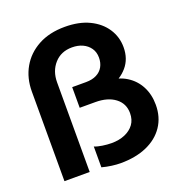

<svg xmlns="http://www.w3.org/2000/svg" viewBox="-134 -853 919 979"><g transform="rotate(-20 325.0 -363.5)"><path d="M355 12Q334 12 307.5 8.5Q281 5 255 -2V-115Q271 -108 297.5 -104Q324 -100 347 -100Q388 -100 419.5 -113.5Q451 -127 469 -151.5Q487 -176 487 -212Q487 -264 447 -294.5Q407 -325 340 -325H255V-437H330Q364 -437 387.5 -449Q411 -461 423 -482.5Q435 -504 435 -532Q435 -562 420 -583.5Q405 -605 380 -616.5Q355 -628 323 -628Q263 -628 227 -587.5Q191 -547 191 -486V0H54V-486Q54 -559 86.5 -616Q119 -673 179.5 -706Q240 -739 324 -739Q401 -739 456 -712.5Q511 -686 541 -640.5Q571 -595 571 -539Q571 -476 534.5 -433.5Q498 -391 440 -374L436 -406Q494 -404 536.5 -377.5Q579 -351 602 -307Q625 -263 625 -207Q625 -140 591.5 -90.5Q558 -41 497.5 -14.5Q437 12 355 12Z"/></g></svg>

Font: Azeret Mono Thin SemiBold
Style: Regular
Weight: 600
Version: Version 1.002